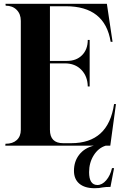

<svg xmlns="http://www.w3.org/2000/svg" viewBox="-20 -770 646 1015"><path d="M8 0 9 -10H10Q47 -10 68.5 -29.5Q90 -49 90 -84V-660Q90 -696 68 -718Q46 -740 10 -740L9 -750H545L575 -549H565Q535 -737 328 -737H244V-448H334Q384 -448 414 -478.5Q444 -509 444 -559H454V-313H444Q443 -367 410 -401Q377 -435 323 -435H244V-84Q244 -13 314 -13H356Q553 -13 583 -220H593L563 0H539Q500 12 475.5 51Q451 90 451 140Q451 208 495 208Q520 208 541.5 183Q563 158 572 119H583L564 218Q538 218 521 221Q506 225 480 225Q428 225 399.5 201Q371 177 371 133Q371 83 399 47.5Q427 12 476 0Z"/></svg>

Font: Gloock
Style: Regular
Weight: 400
Designer: Duarte Pinto
Foundry: Duarte Pinto
Version: Version 1.000